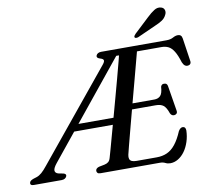

<svg xmlns="http://www.w3.org/2000/svg" viewBox="-145 -1003 1237 1125"><g transform="rotate(-10 473.5 -441.0)"><path d="M647 -700 623.5 -660.5 576 -661.5 123.5 -103.5Q102.5 -77.5 102.5 -62.8Q102.5 -48 121 -42L151.5 -36Q159.5 -34 163.5 -29.5Q167.5 -25 165 -18Q162 -10 154.2 -5Q146.5 0 134 0H-31Q-43 0 -47.8 -5Q-52.5 -10 -50 -18Q-48 -24.5 -42 -28.8Q-36 -33 -26 -36.5L-7 -42.5Q8.5 -47.5 23.8 -60.8Q39 -74 58 -98L488.5 -623.5Q502.5 -640.5 500 -649Q497.5 -657.5 481 -662Q469.5 -665.5 465 -670.2Q460.5 -675 462.5 -682Q465.5 -690.5 473.2 -695.2Q481 -700 493 -700ZM255.5 -307H522.5L513.5 -267H236ZM571.5 -370.5H751Q774 -370.5 787.5 -384.2Q801 -398 803.5 -437.5Q806 -445 810.8 -448.5Q815.5 -452 822.5 -452Q833 -452 838 -447Q843 -442 844 -433.5L868 -287Q871 -273 865.2 -266.8Q859.5 -260.5 850 -260Q842 -259.5 836.2 -263.8Q830.5 -268 827 -275.5Q815 -311 799 -323.5Q783 -336 754 -336H560.5ZM719 0H366.5Q353.5 0 348.5 -5.2Q343.5 -10.5 343.5 -18Q343.5 -25.5 349.2 -31Q355 -36.5 364.5 -39L397.5 -45.5Q411.5 -48.5 420.5 -55.8Q429.5 -63 434 -79.5Q438.5 -94.5 448 -128.5Q457.5 -162.5 470.2 -209.2Q483 -256 498 -310Q513 -364 528.2 -420.2Q543.5 -476.5 557.8 -529.2Q572 -582 583.5 -626.2Q595 -670.5 602 -700H881.5Q906 -700 922 -709Q938 -718 952 -718Q963 -718 969.2 -712.2Q975.5 -706.5 977.5 -693.5L997.5 -559.5Q1000 -547 995 -540Q990 -533 980.5 -532Q969.5 -531 961.8 -536.8Q954 -542.5 947.5 -557.5Q934 -601.5 919.2 -625Q904.5 -648.5 886.8 -657.2Q869 -666 845.5 -666H700Q692.5 -638.5 681.8 -597.2Q671 -556 657.8 -506.8Q644.5 -457.5 630.5 -404.8Q616.5 -352 603 -301Q589.5 -250 577.8 -205.5Q566 -161 557.5 -127.8Q549 -94.5 545 -78Q542 -64 545 -54Q548 -44 558.2 -39.2Q568.5 -34.5 586.5 -34.5H706Q741 -34.5 768.2 -46.8Q795.5 -59 818.2 -87.5Q841 -116 861 -163.5Q872.5 -182.5 886 -182.5Q895 -182.5 899.8 -176.5Q904.5 -170.5 904.5 -159.5Q903.5 -124.5 893.2 -93Q883 -61.5 865.8 -37.5Q848.5 -13.5 826 0Q803.5 13.5 779 13.5Q763.5 13.5 750.5 6.8Q737.5 0 719 0ZM798 -851.5Q822 -874.5 842 -887.2Q862 -900 882 -895Q899 -891 903.5 -876.5Q908 -862 899.5 -847Q891 -829 873.5 -817.5Q856 -806 830.5 -795.5L721.5 -746.5Q715.5 -744.5 709.2 -744.8Q703 -745 700.5 -749Q698.5 -753.5 701.8 -758.8Q705 -764 710 -769Z"/></g></svg>

Font: Fraunces
Style: Italic
Weight: 400
Italic angle: -16°
Version: Version 1.000;[b76b70a41]